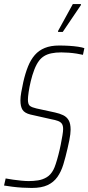

<svg xmlns="http://www.w3.org/2000/svg" viewBox="-26 -921 437 949"><path d="M131 8Q109 8 84 6.5Q59 5 35.5 2Q12 -1 -6 -4L2 -39Q18 -36 38.5 -33Q59 -30 80 -28Q101 -26 116 -26Q139 -26 162 -29.5Q185 -33 205 -45Q225 -57 238 -82Q243 -91 249.5 -110.5Q256 -130 262.5 -155Q269 -180 274 -205Q279 -230 282.5 -251Q286 -272 286 -283Q286 -300 280 -309Q274 -318 261 -323Q248 -328 226 -332L124 -355Q96 -362 85.5 -378Q75 -394 75 -425Q75 -442 79 -464.5Q83 -487 89 -515Q99 -559 112.5 -592.5Q126 -626 146 -649Q166 -672 195.5 -684Q225 -696 266 -696Q292 -696 316 -694.5Q340 -693 360 -690Q380 -687 391 -683L384 -650Q372 -653 353 -656Q334 -659 314 -660.5Q294 -662 277 -662Q249 -662 228 -657.5Q207 -653 192.5 -644Q178 -635 168 -622Q154 -604 143.5 -576.5Q133 -549 126 -519.5Q119 -490 115.5 -465.5Q112 -441 112 -429Q112 -405 122 -397.5Q132 -390 154 -385L246 -365Q269 -360 286.5 -351.5Q304 -343 313.5 -326.5Q323 -310 323 -280Q323 -271 321.5 -257.5Q320 -244 316.5 -227Q313 -210 308 -188Q298 -144 287 -108Q276 -72 257.5 -46Q239 -20 209 -6Q179 8 131 8ZM261 -763V-768L334 -901H374V-896L284 -763Z"/></svg>

Font: Saira Condensed Thin
Style: Italic
Weight: 250
Width: 3
Italic angle: -12°
Designer: Hector Gatti with collaboration of the Omnibus-Type team
Foundry: Omnibus-Type
Version: Version 1.101